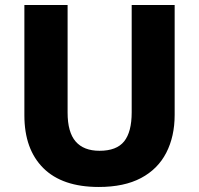

<svg xmlns="http://www.w3.org/2000/svg" viewBox="-20 -734 792 764"><path d="M675 -277Q675 -191 641.5 -126Q608 -61 541 -25.5Q474 10 373 10Q228 10 152.5 -65Q77 -140 77 -275V-714H249V-286Q249 -208 281 -171Q313 -134 376 -134Q444 -134 474 -171.5Q504 -209 504 -287V-714H675Z"/></svg>

Font: Noto Sans Lao Looped ExtraBold
Style: Regular
Weight: 800
Designer: Mark Frömberg, Ben Mitchell
Foundry: The Fontpad Ltd
Version: Version 1.002; ttfautohint (v1.8.4.7-5d5b)